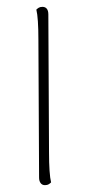

<svg xmlns="http://www.w3.org/2000/svg" viewBox="-20 -532 263 560"><path d="M123 -87Q123 -57 124.5 -34.5Q126 -12 129 0Q126 3 122 5.5Q118 8 111 8Q103 8 98.5 2Q94 -4 94 -14L92 -417Q92 -447 90.5 -469.5Q89 -492 86 -504Q89 -507 93 -509.5Q97 -512 104 -512Q112 -512 116.5 -506.5Q121 -501 121 -490Z"/></svg>

Font: Arima Thin Thin
Style: Regular
Weight: 250
Version: Version 1.100